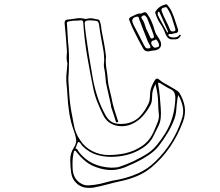

<svg xmlns="http://www.w3.org/2000/svg" viewBox="-20 -856 1040 909"><path d="M799 -670Q786 -668 777.5 -675Q769 -682 764 -694Q755 -720 740 -742Q725 -764 717 -789Q716 -792 715 -795Q714 -798 716 -801Q732 -827 763 -835Q768 -837 771 -834Q774 -831 776 -828Q786 -816 792.5 -802Q799 -788 804 -774Q809 -760 813.5 -745Q818 -730 823 -716Q826 -704 815 -700Q807 -699 799 -696.5Q791 -694 783 -695Q778 -695 777 -692Q776 -689 780 -685Q788 -678 803.5 -678.5Q819 -679 826 -686Q828 -688 829.5 -690.5Q831 -693 834 -691Q837 -689 835.5 -686.5Q834 -684 832 -682Q823 -667 799 -670ZM798 -707Q815 -707 809 -723Q805 -735 801.5 -747Q798 -759 794 -771Q787 -793 773 -815Q769 -823 763.5 -822Q758 -821 752 -819Q741 -815 746 -802Q754 -780 765.5 -758Q777 -736 786 -713Q790 -707 798 -707ZM772 -702Q773 -703 775 -703V-708Q765 -731 755 -753.5Q745 -776 735 -798Q733 -802 730 -800Q727 -799 727 -795Q726 -789 728 -783.5Q730 -778 733 -773Q743 -755 752.5 -737.5Q762 -720 772 -702ZM638 -792Q644 -791 648 -792Q652 -793 656 -795Q665 -800 670.5 -797Q676 -794 680 -786Q691 -770 698.5 -752Q706 -734 711 -716Q715 -700 723.5 -688Q732 -676 739 -662Q746 -646 740 -634Q734 -622 716 -618Q709 -617 700.5 -616Q692 -615 684 -613Q666 -611 658 -626Q647 -646 636 -666.5Q625 -687 615 -708Q609 -720 603.5 -732.5Q598 -745 593 -758Q587 -770 600 -776Q611 -781 620 -785.5Q629 -790 638 -792ZM709 -682Q708 -685 707.5 -688Q707 -691 706 -694Q701 -708 695.5 -722.5Q690 -737 684 -751Q681 -758 678.5 -765.5Q676 -773 671 -778Q666 -785 659 -783Q644 -777 652 -767Q660 -757 664 -744Q668 -731 672 -720Q677 -710 682 -699.5Q687 -689 692 -678Q696 -671 703 -675Q709 -677 709 -682ZM682 -627Q696 -626 691 -639Q687 -647 683 -653.5Q679 -660 677 -667Q667 -691 658 -715.5Q649 -740 639 -765Q638 -769 636.5 -773.5Q635 -778 628 -777Q597 -772 610 -744Q612 -740 613 -737Q626 -713 638 -689Q650 -665 662 -642Q665 -636 669 -631Q673 -626 682 -627ZM473 -563Q474 -593 469 -620.5Q464 -648 459 -675Q456 -691 453.5 -707Q451 -723 449 -739Q448 -747 444.5 -752Q441 -757 431 -758Q421 -759 412 -759.5Q403 -760 394 -759Q380 -757 381 -745Q383 -719 386.5 -693Q390 -667 394 -641Q399 -604 405.5 -567Q412 -530 418 -493Q426 -445 441 -399Q456 -353 480 -310Q496 -282 519 -274Q542 -266 576 -271Q617 -278 642.5 -305Q668 -332 684 -368Q689 -379 689.5 -393Q690 -407 691 -420Q693 -434 698 -446.5Q703 -459 710 -471Q717 -484 723 -484Q729 -484 739 -475Q747 -468 757 -462.5Q767 -457 776 -452Q787 -445 799 -438.5Q811 -432 822 -424Q826 -421 829 -417Q849 -384 854.5 -350.5Q860 -317 846 -279Q822 -215 785 -160.5Q748 -106 695 -62Q664 -37 628 -22Q592 -7 554 1Q521 8 488.5 17Q456 26 423 32Q402 35 383 32Q364 29 347 16Q322 -5 317 -37Q313 -67 312.5 -98.5Q312 -130 329 -156Q343 -178 340.5 -195.5Q338 -213 331 -233Q315 -276 308 -320.5Q301 -365 299 -410Q298 -432 295.5 -453Q293 -474 294 -496Q295 -507 296 -518.5Q297 -530 298 -542Q298 -547 299 -552Q300 -557 298 -561Q294 -578 296 -594.5Q298 -611 296 -627Q294 -656 291.5 -685.5Q289 -715 286 -744Q284 -761 298 -763Q319 -765 339.5 -768.5Q360 -772 381 -767Q385 -766 388.5 -766.5Q392 -767 396 -768Q409 -771 421.5 -768Q434 -765 447 -763Q451 -762 453 -754Q458 -741 459 -728Q460 -715 463 -701Q468 -675 473 -648.5Q478 -622 481 -595Q481 -594 481.5 -592.5Q482 -591 482 -589Q479 -559 484 -530Q489 -501 491 -472Q493 -453 498 -434.5Q503 -416 507 -397Q512 -369 520 -341.5Q528 -314 537 -288Q539 -285 539.5 -281.5Q540 -278 535 -277Q530 -276 529 -279Q528 -282 527 -285Q523 -299 518.5 -313Q514 -327 509 -341Q506 -348 505.5 -355Q505 -362 503 -369Q498 -392 492.5 -415.5Q487 -439 482 -463Q481 -470 480.5 -478Q480 -486 479 -493Q478 -511 474 -529Q470 -547 473 -563ZM716 -458Q711 -448 707 -437.5Q703 -427 701 -415Q700 -402 699.5 -387.5Q699 -373 693 -360Q677 -330 655 -305.5Q633 -281 600 -267Q579 -258 553 -258.5Q527 -259 504.5 -271.5Q482 -284 469 -310Q454 -340 441.5 -371Q429 -402 422 -435Q406 -513 392.5 -592Q379 -671 374 -750Q373 -760 364 -760Q355 -759 346.5 -758.5Q338 -758 327 -758Q317 -757 307 -755Q297 -753 297 -748Q296 -747 296.5 -745.5Q297 -744 297 -743Q298 -722 299.5 -701Q301 -680 302 -659Q306 -627 306.5 -594.5Q307 -562 306 -530Q306 -515 304.5 -500Q303 -485 304 -470Q306 -436 308.5 -401.5Q311 -367 317 -332Q324 -297 330.5 -261Q337 -225 359 -193Q381 -159 416 -141Q454 -122 493 -122Q532 -122 572 -130Q619 -141 655 -166.5Q691 -192 710 -238Q718 -258 726 -276.5Q734 -295 732 -317Q729 -340 729 -362Q729 -387 725.5 -410.5Q722 -434 716 -458ZM733 -641Q733 -650 726.5 -660.5Q720 -671 717 -669Q712 -665 705 -664Q698 -663 696 -654Q695 -647 702.5 -638Q710 -629 715 -630Q721 -632 726.5 -633Q732 -634 733 -641ZM508 -62Q515 -63 524 -63Q533 -63 541 -65Q576 -76 608 -91Q640 -106 670 -124Q700 -142 721.5 -168Q743 -194 761 -223Q785 -261 796.5 -301.5Q808 -342 810 -386Q811 -405 805.5 -417Q800 -429 783 -436Q772 -441 761 -448.5Q750 -456 739 -462Q736 -464 731.5 -464.5Q727 -465 729 -456Q734 -428 736.5 -400.5Q739 -373 741 -344Q743 -321 741 -298.5Q739 -276 728 -255Q723 -245 718 -235.5Q713 -226 708 -215Q691 -178 653 -154Q623 -135 591 -125.5Q559 -116 524 -114Q481 -111 441.5 -122Q402 -133 370 -165Q359 -182 354 -183.5Q349 -185 346.5 -177.5Q344 -170 339 -158Q339 -157 338.5 -156.5Q338 -156 338 -155Q337 -152 339 -152Q345 -151 347.5 -146.5Q350 -142 353 -137Q382 -100 420.5 -82Q459 -64 508 -62ZM824 -406Q822 -399 821 -392.5Q820 -386 819 -380Q816 -358 814.5 -335.5Q813 -313 805 -291Q798 -273 789.5 -255.5Q781 -238 770 -221Q753 -193 733 -167Q713 -141 684 -122Q658 -104 629 -90Q600 -76 571 -64Q531 -48 492.5 -51.5Q454 -55 417 -72Q395 -83 377 -99Q359 -115 344 -134Q342 -136 339.5 -140Q337 -144 333 -142Q330 -141 329.5 -137Q329 -133 328 -130Q324 -111 323.5 -92Q323 -73 324 -53Q329 1 377 19Q390 23 402 21.5Q414 20 427 19Q456 15 482.5 7Q509 -1 537 -5Q588 -15 634 -35.5Q680 -56 717 -93Q803 -177 840 -290Q851 -320 845.5 -349Q840 -378 824 -406Z"/></svg>

Font: Rock 3D
Style: Regular
Weight: 400
Version: Version 1.000